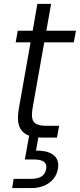

<svg xmlns="http://www.w3.org/2000/svg" viewBox="-20 -703 408 981"><path d="M76.2 -147.9 136.2 -486.8H60.1L70.8 -545.9H147L170.9 -683.1H241.2L216.8 -545.9H368.2L356.9 -486.8H206.1L146 -147.9Q137.7 -98.1 153.6 -79.1Q169.4 -60.1 217.8 -60.1H282.2L271 0H195.8Q181.6 0 175.8 -1L164.1 66.9Q224.1 65.4 254.2 89.8Q284.2 114.3 275.9 160.2Q267.6 205.1 231 231.4Q194.3 257.8 141.1 257.8H42L49.8 210.9H136.2Q173.3 210.9 192.4 198.5Q211.4 186 215.8 160.2Q225.1 111.8 153.8 111.8H106.9L128.9 -9.8Q92.3 -22.9 79.1 -56.4Q65.9 -89.8 76.2 -147.9Z"/></svg>

Font: SVN-Poppins Light
Style: Italic
Weight: 300
Italic angle: -10°
Designer: Ninad Kale (Devanagari), Jonny Pinhorn (Latin)
Foundry: Indian Type Foundry
Version: Version 3.002 2017